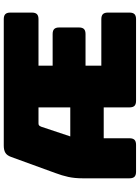

<svg xmlns="http://www.w3.org/2000/svg" viewBox="122 -882 760 1045"><g transform="rotate(-90 502.5 -360.0)"><path d="M334 -514 282 -358H440V-531H353Q345 -531 341.5 -527.5Q338 -524 334 -514ZM272 -36Q272 -17 263.5 -8.5Q255 0 236 0H90Q71 0 62.5 -8.5Q54 -17 54 -36V-290Q54 -334 61.5 -368.5Q69 -403 83 -440L170 -679Q178 -702 192.5 -711Q207 -720 232 -720H920Q939 -720 947.5 -711.5Q956 -703 956 -684V-567Q956 -548 947.5 -539.5Q939 -531 920 -531H667V-454H839Q858 -454 866.5 -445.5Q875 -437 875 -418V-311Q875 -292 866.5 -283.5Q858 -275 839 -275H667V-189H920Q939 -189 947.5 -180.5Q956 -172 956 -153V-36Q956 -17 947.5 -8.5Q939 0 920 0H476Q457 0 448.5 -8.5Q440 -17 440 -36V-176H272Z"/></g></svg>

Font: Bungee
Style: Regular
Weight: 400
Designer: David Jonathan Ross
Foundry: David Jonathan Ross
Version: Version 1.000;PS 1.0;hotconv 1.0.72;makeotf.lib2.5.5900